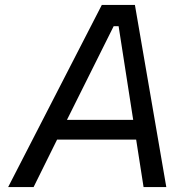

<svg xmlns="http://www.w3.org/2000/svg" viewBox="-20 -757 707 777"><path d="M13 0 392 -737H526L653 0H561L531 -192H211L116 0ZM251 -272H519L460 -651H440Z"/></svg>

Font: Tomorrow
Style: Italic
Weight: 400
Italic angle: -10°
Designer: Tony de Marco, Monica Rizzolli
Foundry: Just in Type
Version: Version 2.002